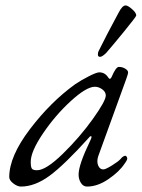

<svg xmlns="http://www.w3.org/2000/svg" viewBox="-20 -672 521 706"><path d="M371 -478Q356 -463 348 -463Q340 -463 340 -471Q340 -479 342 -483Q371 -542 417 -627Q430 -652 442 -652Q450 -652 465.5 -638.5Q481 -625 481 -615Q481 -611 436.5 -556.5Q392 -502 371 -478ZM300 14Q286 14 277.5 0.5Q269 -13 269 -30Q269 -66 311 -153Q321 -173 313 -171Q311 -171 309 -168Q216 -65 162 -25.5Q108 14 57 14Q44 14 29 2.5Q14 -9 14 -21Q14 -97 90 -197Q166 -297 256 -362Q278 -377 306.5 -391.5Q335 -406 345 -406Q366 -406 378 -387Q384 -377 390 -388Q406 -426 417 -426Q430 -426 440.5 -419.5Q451 -413 451 -406Q451 -400 444 -381L341 -97Q335 -78 341 -63.5Q347 -49 360 -49Q368 -49 391.5 -63.5Q415 -78 424 -88Q429 -95 437 -98.5Q445 -102 448 -90Q448 -83 438 -70Q419 -41 379 -13.5Q339 14 300 14ZM329 -353Q298 -353 241 -301Q184 -249 138.5 -182Q93 -115 93 -77Q93 -57 97.5 -51.5Q102 -46 116 -46Q149 -46 211 -106.5Q273 -167 321 -234Q369 -301 369 -321Q369 -334 356 -343.5Q343 -353 329 -353Z"/></svg>

Font: EB Garamond 12
Style: Italic
Weight: 400
Italic angle: -17°
Version: Version 0.016; ttfautohint (v1.8.4)